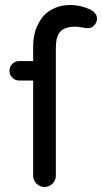

<svg xmlns="http://www.w3.org/2000/svg" viewBox="-20 -744 409 770"><path d="M113 -39V-421H57Q41 -421 29.5 -432.5Q18 -444 18 -460Q18 -477 29.5 -488Q41 -499 57 -499H113V-555Q113 -614 135 -651Q153 -687 187 -705.5Q221 -724 261 -724Q304 -724 346 -704Q369 -690 369 -669Q369 -654 358 -642.5Q347 -631 332 -631Q321 -631 310 -634L283 -637Q240 -637 222 -617.5Q204 -598 204 -552V-39Q204 -21 190.5 -7.5Q177 6 158 6Q140 6 126.5 -7.5Q113 -21 113 -39Z"/></svg>

Font: 寒蝉全圆体
Style: Regular
Weight: 400
Designer: Warren2060
      Designed by Motoya company      

      [Varela Round]
      Joe Prince(Latin component); Avraham Cornf
Foundry: ChillType
Version: Version 3.200